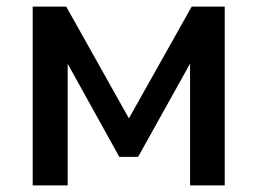

<svg xmlns="http://www.w3.org/2000/svg" viewBox="-20 -559 777 579"><path d="M184.1 0V-366.7L339.8 -85.9H396.5L553.2 -367.2V0H657.7V-539.1H558.1L368.7 -202.1L179.7 -539.1H78.6V0Z"/></svg>

Font: Winston Medium
Style: Regular
Weight: 500
Designer: Vernon Adams, Kim Jin-seong, David Berlow, Cristiano Sobral
Foundry: The Winston Project Authors
Version: Version 3.004